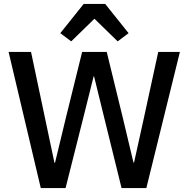

<svg xmlns="http://www.w3.org/2000/svg" viewBox="-20 -964 966 984"><path d="M316 0H189L24 -698H139L210 -362L259 -130H262L318 -362L401 -698H527L609 -362L664 -131H667L718 -362L791 -698H902L730 0H603L514 -361L462 -573H460L407 -361ZM409 -944H519L639 -794L583 -752L464 -868L345 -752L289 -794Z"/></svg>

Font: IBM Plex Sans Medium
Style: Regular
Weight: 500
Designer: Mike Abbink, Paul van der Laan, Pieter van Rosmalen
Foundry: Bold Monday
Version: Version 3.201